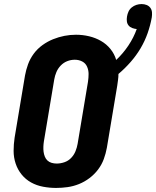

<svg xmlns="http://www.w3.org/2000/svg" viewBox="-20 -917 768 945"><path d="M256 8Q224 8 192 2Q160 -4 133 -19Q106 -34 86.5 -58Q67 -82 57 -112Q47 -142 47 -174.5Q47 -207 52 -240L103 -545Q108 -573 118 -600.5Q128 -628 146 -652.5Q164 -677 189 -695Q214 -713 241.5 -724Q269 -735 297 -740.5Q325 -746 354 -746Q387 -746 418.5 -738.5Q450 -731 477 -715.5Q504 -700 523.5 -676Q543 -652 552 -622Q586 -654 612 -693Q638 -732 653 -774Q642 -775 631 -779Q620 -783 613 -791.5Q606 -800 604.5 -811.5Q603 -823 605 -835Q607 -848 612.5 -860Q618 -872 628.5 -880.5Q639 -889 651.5 -893Q664 -897 677 -897Q690 -897 701.5 -892.5Q713 -888 720 -878.5Q727 -869 728 -856.5Q729 -844 727 -831Q720 -792 706.5 -753.5Q693 -715 672 -679.5Q651 -644 623 -612Q595 -580 563 -553Q563 -539 561 -524Q559 -509 557 -495L506 -190Q501 -162 491 -134.5Q481 -107 463 -83Q445 -59 420.5 -40.5Q396 -22 368.5 -11Q341 0 312.5 4Q284 8 256 8ZM259 -112Q278 -112 297 -118.5Q316 -125 330 -139.5Q344 -154 351.5 -172.5Q359 -191 362 -209L413 -514Q416 -534 416 -553Q416 -572 408.5 -589Q401 -606 384.5 -614.5Q368 -623 348 -623Q329 -623 311 -616Q293 -609 279 -594.5Q265 -580 257.5 -562Q250 -544 247 -526L196 -221Q194 -208 193.5 -195Q193 -182 194.5 -170Q196 -158 200.5 -146.5Q205 -135 213.5 -127Q222 -119 234 -115.5Q246 -112 259 -112Z"/></svg>

Font: Iosevka Curly Heavy Extended
Style: Italic
Weight: 900
Width: 7
Italic angle: -9°
Monospace: yes
Designer: Belleve Invis
Foundry: Belleve Invis
Version: Version 11.1.0; ttfautohint (v1.8.3)